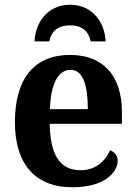

<svg xmlns="http://www.w3.org/2000/svg" viewBox="-20 -781 574 811"><path d="M126 -606H188C198 -654 230 -674 276 -674C322 -674 353 -654 363 -606H426C424 -681 374 -761 276 -761C178 -761 128 -681 126 -606ZM286 10C421 10 477 -52 477 -103C477 -125 462 -140 445 -146C423 -99 384 -62 320 -62C236 -62 192 -122 190 -258H495V-307C495 -466 412 -549 276 -549C128 -549 43 -453 43 -265C43 -91 126 10 286 10ZM351 -320H191C194 -427 226 -486 278 -486C330 -486 351 -423 351 -320Z"/></svg>

Font: Noto Serif SemiCondensed
Style: Bold
Weight: 700
Width: 4
Designer: Monotype Design Team
Foundry: Monotype Imaging Inc.
Version: Version 2.015